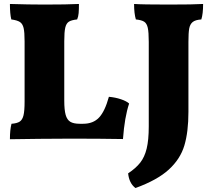

<svg xmlns="http://www.w3.org/2000/svg" viewBox="-20 -699 1074 968"><path d="M529 -211Q562 -208 590 -198.5Q618 -189 631 -177Q608 -108 600 2Q482 0 339 0Q268 0 178 1Q88 2 30 3Q30 -45 38 -75Q66 -77 79.5 -86Q93 -95 98.5 -117.5Q104 -140 104 -187V-491Q104 -537 99 -558Q94 -579 80.5 -588Q67 -597 37 -601Q30 -629 30 -679Q125 -676 204 -676Q318 -676 378 -679Q378 -651 376.5 -633Q375 -615 369 -601Q340 -598 327 -589.5Q314 -581 309 -559.5Q304 -538 304 -491V-192Q304 -145 311 -120Q318 -95 334.5 -85Q351 -75 382 -75H399Q450 -75 479.5 -106.5Q509 -138 529 -211ZM663 249Q631 225 626 175Q665 149 687 121Q709 93 719.5 50Q730 7 730 -62V-488Q730 -537 725 -559Q720 -581 707 -589.5Q694 -598 665 -601Q656 -631 656 -679Q698 -676 830 -676Q959 -676 1004 -679Q1004 -629 995 -601Q965 -599 951.5 -588Q938 -577 934 -555.5Q930 -534 930 -488V-135Q930 -34 909.5 34.5Q889 103 831 156Q773 209 663 249Z"/></svg>

Font: Vollkorn SC Black
Style: Regular
Weight: 900
Designer: Friedrich Althausen
Foundry: Friedrich Althausen
Version: Version 4.015